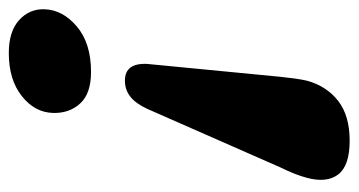

<svg xmlns="http://www.w3.org/2000/svg" viewBox="-204 -424 794 425"><g transform="rotate(-90 192.5 -211.0)"><path d="M94 166.5Q38.5 166.5 19.2 141Q0 115.5 12 71.5Q18.5 46.5 35 13L164.5 -281.5Q176.5 -307.5 191.8 -319.2Q207 -331 227 -331Q266.5 -331 264 -281.5L235.5 13Q234 28 231.8 44.2Q229.5 60.5 227 71.5Q215 115.5 182.2 141Q149.5 166.5 94 166.5ZM288 -588Q336 -588 361 -565.2Q386 -542.5 385 -509.5Q384 -469 347 -437.5Q310 -406 246 -406Q198.5 -406 176.5 -430Q154.5 -454 155.5 -490Q156.5 -530.5 192.8 -559.2Q229 -588 288 -588Z"/></g></svg>

Font: Fraunces 9pt S100
Style: Bold Italic
Weight: 700
Italic angle: -16°
Version: Version 1.000; ttfautohint (v1.8.3)